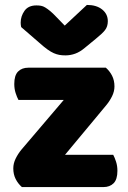

<svg xmlns="http://www.w3.org/2000/svg" viewBox="-20 -760 521 780"><path d="M410 -485Q426 -471 435.5 -452Q445 -433 445 -409Q445 -389 435.5 -369.5Q426 -350 412 -333L244 -131H440Q446 -120 451.5 -103Q457 -86 457 -66Q457 -31 441.5 -15.5Q426 0 400 0H69Q53 -14 43.5 -33Q34 -52 34 -76Q34 -96 43.5 -115.5Q53 -135 67 -152L239 -354H55Q49 -365 43.5 -382Q38 -399 38 -419Q38 -454 53.5 -469.5Q69 -485 95 -485ZM243 -656 333 -740Q372 -740 395 -721.5Q418 -703 418 -674Q418 -652 406.5 -637.5Q395 -623 370 -603L325 -566Q305 -549 285.5 -542Q266 -535 246 -535Q232 -535 221 -537Q210 -539 198.5 -544Q187 -549 173 -559Q159 -569 140 -586L66 -650Q65 -655 64.5 -659Q64 -663 64 -668Q64 -694 79.5 -716Q95 -738 128 -738Q138 -738 146.5 -736.5Q155 -735 164 -729.5Q173 -724 184 -715Q195 -706 209 -691Z"/></svg>

Font: Baloo Paaji 2 ExtraBold
Style: Regular
Weight: 800
Designer: Shuchita Grover, Noopur Datye and Ek Type
Foundry: Ek Type
Version: Version 1.640;hotconv 1.0.111;makeotfexe 2.5.65597; ttfautoh